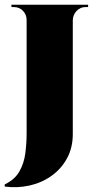

<svg xmlns="http://www.w3.org/2000/svg" viewBox="-33 -620 414 815"><path d="M276 -600V-51Q276 7 251.5 52Q227 97 185.5 126.5Q144 156 92.5 167.5Q41 179 -13 172V163Q30 142 49.5 107.5Q69 73 74.5 30.5Q80 -12 80 -54V-600ZM83 -600V-535H80Q80 -558 64.5 -574Q49 -590 26 -590H16L15 -600ZM341 -600V-590H330Q308 -590 292.5 -574Q277 -558 276 -535H274V-600Z"/></svg>

Font: Cinzel Black
Style: Regular
Weight: 900
Designer: Natanael Gama
Version: Version 2.000